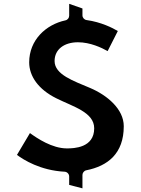

<svg xmlns="http://www.w3.org/2000/svg" viewBox="-20 -917 742 1013"><path d="M345 -896.8V-834C345 -822.7 336.8 -812 325.2 -809.6C222.1 -787.4 134 -705.9 134 -588C134 -514.3 183.5 -444.7 277.1 -398.4C365.9 -354 477 -324.9 477 -240C477 -136.8 369.8 -134 333 -134C255 -134 176.1 -187.2 138 -214.9L69.5 -99.7C103.9 -74 193.1 -17.5 321.3 -11C333.4 -10.4 345 0.3 345 14V58.6L415 76.7V6C415 -4.1 422.8 -16.1 435.1 -18.5C548.3 -41 633 -106.4 633 -251C633 -342.2 544.6 -415.1 455.2 -453C368.5 -489.9 268 -523.2 268 -595C268 -657.3 319.6 -694 391 -694C456.3 -694 515.8 -665.4 547.9 -647.4L601.6 -753.3C574.7 -769.4 513.8 -800.6 436.6 -811.2C424.5 -812.9 415 -823.6 415 -836V-872.3Z"/></svg>

Font: Hussar Ekologiczny
Style: Regular
Weight: 400
Foundry: Cannot Into Space Fonts
Version: Version 0.97